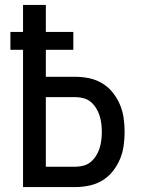

<svg xmlns="http://www.w3.org/2000/svg" viewBox="-20 -755 588 775"><path d="M73 0V-554H22V-626H73V-735H165V-626H276V-554H165V-445H285Q313 -445 341 -439Q369 -433 393 -418.5Q417 -404 435 -381.5Q453 -359 464 -333Q475 -307 479 -279Q483 -251 483 -223Q483 -194 479 -166Q475 -138 464 -112Q453 -86 435 -63.5Q417 -41 393 -26.5Q369 -12 341 -6Q313 0 285 0ZM165 -82H285Q301 -82 317.5 -86.5Q334 -91 346.5 -101.5Q359 -112 368 -126.5Q377 -141 382 -157Q387 -173 389 -189.5Q391 -206 391 -223Q391 -239 389 -255.5Q387 -272 382 -288Q377 -304 368 -318.5Q359 -333 346.5 -343.5Q334 -354 317.5 -358.5Q301 -363 285 -363H165Z"/></svg>

Font: Iosevka Semi-Condensed Medium
Style: Regular
Weight: 500
Monospace: yes
Designer: Belleve Invis
Foundry: Belleve Invis
Version: Version 27.3.5